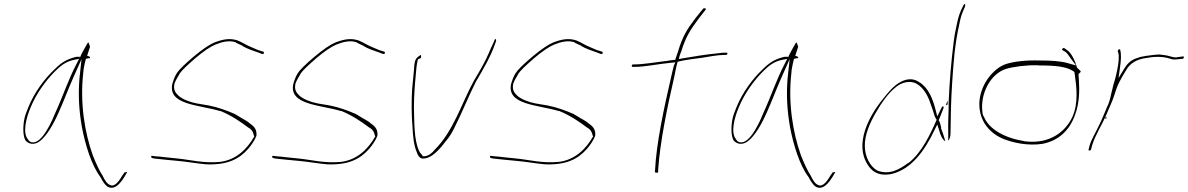

<svg xmlns="http://www.w3.org/2000/svg" viewBox="-20 -760 5755 930"><path d="M97 -179C90 -139 92 -98 104 -79C120 -61 147 -56 174 -77C207 -103 239 -158 264 -215C289 -270 310 -328 335 -384L375 -474L365 -382C358 -298 363 -221 377 -143C393 -59 423 40 466 97C481 126 494 142 507 147C537 158 561 131 583 96L596 74C595 74 594 73 593 73C590 74 586 76 584 74L572 91C561 110 537 149 513 136C499 131 488 114 477 91C461 66 445 32 429 -9C390 -119 367 -262 383 -404C384 -423 388 -440 391 -455L396 -475L409 -478H416C418 -486 412 -486 401 -491L403 -493C408 -510 412 -520 416 -533C414 -542 411 -550 408 -555C408 -554 404 -552 404 -551C397 -538 374 -500 367 -481L365 -486C361 -484 359 -485 350 -485C301 -473 276 -456 243 -423C196 -379 146 -312 117 -240C107 -216 100 -197 97 -179ZM128 -239C156 -308 204 -373 249 -417C271 -438 293 -459 333 -469L363 -475L349 -447C312 -377 284 -292 249 -216C236 -184 185 -60 134 -71H133C124 -73 119 -79 114 -87C89 -119 107 -189 128 -239ZM572 91V92Z M713 -5C712 -4 712 2 715 5L728 8C759 11 800 16 838 19C885 23 933 32 979 36C1083 40 1139 10 1182 -39C1196 -55 1215 -82 1222 -102C1225 -131 1213 -146 1192 -161L1191 -162H1190C1183 -169 1174 -175 1161 -182C1147 -189 1134 -199 1117 -208C1078 -225 1037 -240 992 -249L933 -259C900 -265 862 -280 844 -297C829 -311 819 -326 825 -354V-356L826 -357C830 -369 839 -384 849 -401V-402C861 -420 886 -443 926 -478C966 -512 999 -534 1023 -544C1055 -557 1090 -566 1122 -555L1123 -554V-553L1155 -538V-537C1177 -524 1203 -515 1230 -506L1248 -499H1249C1252 -499 1254 -498 1256 -498C1260 -506 1258 -509 1257 -509L1236 -516H1234C1222 -521 1212 -525 1201 -530C1173 -541 1156 -554 1131 -564C1095 -576 1062 -571 1018 -554C996 -545 961 -522 917 -485C873 -448 845 -420 836 -405C825 -387 820 -371 815 -355C791 -251 944 -253 1046 -222H1049C1102 -200 1147 -169 1180 -144C1197 -135 1206 -123 1210 -103L1212 -99L1211 -98C1177 -38 1124 14 1047 24C966 32 903 14 842 8C804 5 765 -1 734 -3L718 -5ZM814 -354H815ZM1180 -145Z M1299 -5C1298 -4 1298 2 1301 5L1314 8C1345 11 1386 16 1424 19C1471 23 1519 32 1565 36C1669 40 1725 10 1768 -39C1782 -55 1801 -82 1808 -102C1811 -131 1799 -146 1778 -161L1777 -162H1776C1769 -169 1760 -175 1747 -182C1733 -189 1720 -199 1703 -208C1664 -225 1623 -240 1578 -249L1519 -259C1486 -265 1448 -280 1430 -297C1415 -311 1405 -326 1411 -354V-356L1412 -357C1416 -369 1425 -384 1435 -401V-402C1447 -420 1472 -443 1512 -478C1552 -512 1585 -534 1609 -544C1641 -557 1676 -566 1708 -555L1709 -554V-553L1741 -538V-537C1763 -524 1789 -515 1816 -506L1834 -499H1835C1838 -499 1840 -498 1842 -498C1846 -506 1844 -509 1843 -509L1822 -516H1820C1808 -521 1798 -525 1787 -530C1759 -541 1742 -554 1717 -564C1681 -576 1648 -571 1604 -554C1582 -545 1547 -522 1503 -485C1459 -448 1431 -420 1422 -405C1411 -387 1406 -371 1401 -355C1377 -251 1530 -253 1632 -222H1635C1688 -200 1733 -169 1766 -144C1783 -135 1792 -123 1796 -103L1798 -99L1797 -98C1763 -38 1710 14 1633 24C1552 32 1489 14 1428 8C1390 5 1351 -1 1320 -3L1304 -5ZM1400 -354H1401ZM1766 -145Z M1987 -446C1985 -410 1979 -366 1976 -325C1973 -268 1973 -199 1978 -146C1980 -99 1985 -55 1998 -25C2007 1 2017 17 2054 3C2082 -7 2115 -43 2140 -77C2156 -95 2167 -114 2178 -135C2215 -207 2248 -291 2286 -366L2287 -368L2288 -369C2319 -422 2356 -485 2376 -542L2381 -556C2383 -561 2383 -562 2383 -563V-564C2382 -572 2380 -571 2379 -571C2377 -570 2374 -564 2372 -557L2366 -544C2362 -535 2355 -522 2348 -504C2330 -460 2301 -412 2276 -370C2217 -263 2177 -125 2085 -34C2077 -24 2058 -3 2033 -3H2028C2023 -15 2016 -14 2009 -31C1985 -84 1987 -169 1985 -240C1985 -293 1989 -347 1994 -398C1996 -422 1997 -438 2001 -457L2004 -472C2009 -476 2016 -477 2019 -479C2021 -486 2019 -494 2017 -494C2014 -493 2015 -493 2014 -490H2011C1996 -478 1990 -472 1987 -446ZM2085 -34V-35Z M2354 -5C2353 -4 2353 2 2356 5L2369 8C2400 11 2441 16 2479 19C2526 23 2574 32 2620 36C2724 40 2780 10 2823 -39C2837 -55 2856 -82 2863 -102C2866 -131 2854 -146 2833 -161L2832 -162H2831C2824 -169 2815 -175 2802 -182C2788 -189 2775 -199 2758 -208C2719 -225 2678 -240 2633 -249L2574 -259C2541 -265 2503 -280 2485 -297C2470 -311 2460 -326 2466 -354V-356L2467 -357C2471 -369 2480 -384 2490 -401V-402C2502 -420 2527 -443 2567 -478C2607 -512 2640 -534 2664 -544C2696 -557 2731 -566 2763 -555L2764 -554V-553L2796 -538V-537C2818 -524 2844 -515 2871 -506L2889 -499H2890C2893 -499 2895 -498 2897 -498C2901 -506 2899 -509 2898 -509L2877 -516H2875C2863 -521 2853 -525 2842 -530C2814 -541 2797 -554 2772 -564C2736 -576 2703 -571 2659 -554C2637 -545 2602 -522 2558 -485C2514 -448 2486 -420 2477 -405C2466 -387 2461 -371 2456 -355C2432 -251 2585 -253 2687 -222H2690C2743 -200 2788 -169 2821 -144C2838 -135 2847 -123 2851 -103L2853 -99L2852 -98C2818 -38 2765 14 2688 24C2607 32 2544 14 2483 8C2445 5 2406 -1 2375 -3L2359 -5ZM2455 -354H2456ZM2821 -145Z M3040 -442C3039 -439 3042 -436 3044 -436H3052C3105 -436 3159 -449 3230 -456L3251 -458L3244 -442C3239 -425 3236 -408 3231 -388C3196 -237 3159 -64 3153 63L3152 72C3153 79 3170 78 3168 72V62V61C3177 -70 3211 -237 3246 -388C3251 -410 3254 -432 3260 -452L3262 -461C3299 -470 3340 -475 3380 -480C3411 -485 3457 -494 3487 -494H3496C3500 -494 3502 -495 3503 -498C3504 -503 3503 -505 3499 -505H3490C3485 -505 3471 -504 3449 -501C3405 -497 3343 -487 3290 -478L3268 -474L3272 -490C3274 -497 3277 -503 3280 -511C3302 -583 3323 -614 3365 -671L3398 -713C3403 -720 3389 -723 3385 -717L3351 -675C3307 -617 3287 -586 3264 -510C3260 -499 3255 -484 3251 -472V-470H3248C3232 -469 3221 -467 3204 -464H3201C3151 -458 3096 -448 3053 -448H3046C3043 -448 3041 -445 3040 -442ZM3260 -450H3262ZM3385 -717V-718Z M3527 -179C3520 -139 3522 -98 3534 -79C3550 -61 3577 -56 3604 -77C3637 -103 3669 -158 3694 -215C3719 -270 3740 -328 3765 -384L3805 -474L3795 -382C3788 -298 3793 -221 3807 -143C3823 -59 3853 40 3896 97C3911 126 3924 142 3937 147C3967 158 3991 131 4013 96L4026 74C4025 74 4024 73 4023 73C4020 74 4016 76 4014 74L4002 91C3991 110 3967 149 3943 136C3929 131 3918 114 3907 91C3891 66 3875 32 3859 -9C3820 -119 3797 -262 3813 -404C3814 -423 3818 -440 3821 -455L3826 -475L3839 -478H3846C3848 -486 3842 -486 3831 -491L3833 -493C3838 -510 3842 -520 3846 -533C3844 -542 3841 -550 3838 -555C3838 -554 3834 -552 3834 -551C3827 -538 3804 -500 3797 -481L3795 -486C3791 -484 3789 -485 3780 -485C3731 -473 3706 -456 3673 -423C3626 -379 3576 -312 3547 -240C3537 -216 3530 -197 3527 -179ZM3558 -239C3586 -308 3634 -373 3679 -417C3701 -438 3723 -459 3763 -469L3793 -475L3779 -447C3742 -377 3714 -292 3679 -216C3666 -184 3615 -60 3564 -71H3563C3554 -73 3549 -79 3544 -87C3519 -119 3537 -189 3558 -239ZM4002 91V92Z M4171 -132C4148 -62 4156 -10 4177 28C4196 63 4227 96 4297 83C4397 60 4461 -35 4506 -129L4520 -157L4529 -129C4534 -108 4545 -82 4559 -76L4548 -112C4545 -120 4541 -130 4538 -139L4539 -141C4536 -154 4533 -170 4526 -179L4528 -180C4536 -199 4544 -221 4551 -239V-242C4551 -243 4551 -243 4548 -244C4543 -245 4544 -245 4536 -229L4520 -196L4512 -227C4499 -279 4478 -334 4433 -362H4432C4391 -392 4340 -370 4303 -334C4293 -324 4283 -312 4273 -301C4234 -254 4194 -200 4171 -132ZM4169 -50C4167 -107 4195 -167 4221 -212C4248 -259 4281 -309 4322 -340C4345 -359 4389 -374 4422 -353C4453 -335 4475 -295 4485 -264L4501 -218C4505 -203 4509 -190 4517 -180C4484 -105 4444 -20 4380 30H4378C4336 61 4288 89 4229 66C4194 46 4170 -1 4169 -50ZM4615 -644C4610 -621 4604 -594 4600 -562C4587 -462 4579 -359 4575 -264V-237C4574 -198 4572 -160 4573 -126V-79C4578 -83 4583 -94 4584 -110C4585 -186 4586 -271 4592 -358C4598 -447 4604 -545 4627 -644C4631 -667 4637 -687 4643 -702L4653 -725C4657 -736 4656 -738 4653 -740C4651 -743 4644 -731 4643 -727C4630 -701 4622 -680 4615 -644ZM4561 -250C4563 -251 4567 -253 4570 -254V-262V-273ZM4548 -112V-113ZM4584 -110Z M4751 -357C4713 -287 4719 -220 4742 -175C4760 -139 4794 -105 4843 -86C4890 -68 4958 -53 5028 -63C5104 -77 5160 -126 5187 -203C5209 -260 5209 -324 5206 -370L5204 -401C5210 -406 5217 -413 5214 -416L5197 -432C5188 -464 5170 -504 5148 -518L5135 -527C5132 -529 5132 -528 5127 -525C5120 -517 5129 -516 5137 -511C5149 -505 5158 -488 5167 -476L5192 -443L5149 -455C5116 -464 5072 -467 5017 -467C4952 -469 4895 -463 4853 -450C4813 -437 4774 -399 4751 -357ZM4738 -222C4729 -306 4776 -401 4852 -426C4889 -437 4949 -445 5006 -444L5013 -443C5091 -443 5150 -438 5183 -412H5184L5186 -398C5194 -343 5205 -260 5174 -193C5142 -124 5067 -62 4949 -75C4945 -75 4942 -76 4938 -77C4845 -92 4772 -135 4748 -190C4740 -205 4740 -203 4738 -222ZM5137 -511Z M5253 -37C5252 -31 5254 -31 5255 -31C5261 -31 5263 -31 5265 -37L5270 -56C5286 -108 5317 -154 5338 -202C5351 -235 5367 -266 5376 -295C5383 -317 5391 -342 5401 -361L5416 -389L5434 -419C5453 -453 5485 -473 5532 -479L5551 -482C5578 -486 5604 -485 5622 -482C5643 -479 5657 -470 5672 -472H5673C5681 -472 5696 -474 5701 -475H5710C5712 -476 5715 -482 5715 -485C5715 -486 5715 -487 5712 -486H5704C5695 -484 5684 -484 5677 -482H5674C5668 -482 5664 -483 5660 -484L5644 -488C5637 -490 5634 -491 5627 -492L5606 -495C5585 -498 5556 -492 5529 -489L5503 -484L5474 -474C5453 -463 5442 -453 5427 -430L5398 -382L5405 -433C5410 -468 5412 -497 5406 -518V-519C5405 -525 5394 -519 5395 -515L5394 -513C5395 -508 5399 -501 5399 -488C5400 -460 5393 -426 5385 -392C5382 -378 5378 -366 5374 -353C5370 -334 5365 -319 5362 -304L5358 -286C5356 -277 5353 -268 5350 -260L5348 -253H5347C5332 -219 5319 -183 5302 -150C5287 -118 5266 -84 5258 -56ZM5349 -258H5350ZM5333 -186H5339L5340 -192H5334ZM5337 -199V-200ZM5374 -351H5375ZM5527 -489H5529Z"/></svg>

Font: Stray Cat
Style: HlExtObl
Weight: 100
Version: Version 1.0